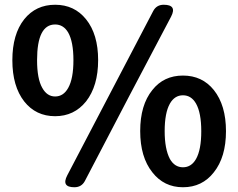

<svg xmlns="http://www.w3.org/2000/svg" viewBox="-20 -774 1002 808"><path d="M293 14Q237 14 263 -36L625 -728Q639 -754 669 -754Q726 -754 700 -704L524 -370L337 -12Q323 14 293 14ZM750 14Q670 14 621 -49Q570 -113 570 -222.5Q570 -332 621 -395Q669 -456 750 -456Q831 -456 880 -395Q931 -331 931 -222Q931 -113 880 -49Q831 14 750 14ZM750 -70Q785 -70 805 -105Q827 -144 827 -221.5Q827 -299 805 -338Q785 -373 750 -373Q715 -373 695 -338Q673 -299 673 -222Q673 -147 695 -105Q715 -70 750 -70ZM212 -285Q131 -285 82 -347Q32 -411 32 -520.5Q32 -630 82 -693Q131 -754 212 -754Q293 -754 342 -693Q393 -630 393 -521Q393 -412 342 -347Q292 -285 212 -285ZM212 -368Q247 -368 267 -404Q289 -443 289 -520.5Q289 -598 267 -637Q247 -671 212 -671Q136 -671 136 -521Q136 -442 158 -404Q178 -368 212 -368Z"/></svg>

Font: GenSenRounded TW B
Style: Regular
Weight: 700
Version: Version 1.501;PS 1;hotconv 16.6.51;makeotf.lib2.5.65220